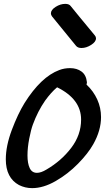

<svg xmlns="http://www.w3.org/2000/svg" viewBox="-20 -1004 562 992"><path d="M275 -553Q244 -527 213 -484Q175 -429 150 -361Q140 -334 131 -287.5Q122 -241 122 -201Q122 -160 133.5 -135.5Q145 -111 171 -111Q192 -111 220 -128Q297 -173 348 -240Q399 -307 399 -386Q399 -492 275 -553ZM502 -399Q502 -330 462 -259Q435 -211 383 -158Q331 -105 267.5 -68.5Q204 -32 146 -32Q110 -32 78 -48Q10 -85 10 -181Q10 -250 41 -332.5Q72 -415 107 -472Q192 -607 286 -642Q312 -652 342 -652Q377 -652 401 -634.5Q425 -617 429 -580V-576Q429 -573 427 -567Q463 -533 482.5 -490Q502 -447 502 -399ZM249 -919Q243 -927 243 -935Q243 -953 267.5 -968.5Q292 -984 317 -984Q337 -984 345 -973Q375 -937 389 -919L470 -821Q476 -814 476 -806Q476 -788 451 -772Q426 -756 401 -756Q382 -756 373 -767Z"/></svg>

Font: Sedgwick Ave
Style: Regular
Weight: 400
Designer: Kevin Burke, Pedro Vergani
Foundry: Google, Inc.
Version: Version 1.000